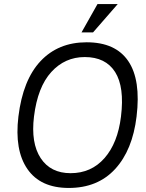

<svg xmlns="http://www.w3.org/2000/svg" viewBox="-20 -919 722 949"><path d="M462 -899H562L440 -759H383ZM71 -343Q93 -524 180.5 -617Q268 -710 408 -710Q551 -710 614 -617Q677 -524 655 -343Q635 -177 549 -83.5Q463 10 320 10Q180 10 115.5 -83.5Q51 -177 71 -343ZM329 -63Q431 -63 496.5 -137.5Q562 -212 578 -343Q596 -489 549 -563Q502 -637 399 -637Q301 -637 233.5 -563Q166 -489 148 -343Q132 -212 181 -137.5Q230 -63 329 -63Z"/></svg>

Font: Haskoy
Style: Italic
Weight: 400
Designer: Ertekin Erdin
Foundry: Ertekin Erdin
Version: Version 2.000; ttfautohint (v1.8.4.7-5d5b)